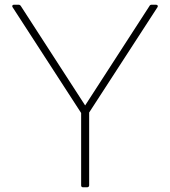

<svg xmlns="http://www.w3.org/2000/svg" viewBox="-20 -781 720 814"><path d="M33 -751 324 -302V5C324 10 327 13 332 13H349C354 13 358 10 358 5V-304L648 -751C651 -756 648 -761 641 -761H624C619 -761 616 -760 614 -756L341 -334L68 -756C65 -760 62 -761 58 -761H39C33 -761 30 -756 33 -751Z"/></svg>

Font: LINE Seed JP_OTF Thin
Style: Regular
Weight: 250
Designer: LY Corporation & Fontrix & Fontworks
Version: Version 1.007